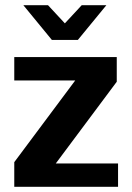

<svg xmlns="http://www.w3.org/2000/svg" viewBox="-20 -720 510 740"><path d="M435 0V-90H195L430 -405V-500H35V-410H270L35 -95V0ZM280 -566 390 -700H295L230 -630L165 -700H70L180 -566Z"/></svg>

Font: Scada
Style: Bold
Weight: 700
Designer: Jovanny Lemonad
Foundry: Jovanny Lemonad
Version: Version 3.005